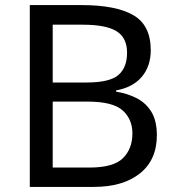

<svg xmlns="http://www.w3.org/2000/svg" viewBox="-20 -734 690 754"><path d="M301 -714Q435 -714 503.5 -674.5Q572 -635 572 -537Q572 -474 537 -432.5Q502 -391 436 -379V-374Q481 -367 517.5 -348Q554 -329 575 -294Q596 -259 596 -203Q596 -106 529.5 -53Q463 0 348 0H97V-714ZM319 -410Q411 -410 445 -439.5Q479 -469 479 -527Q479 -586 437.5 -611.5Q396 -637 305 -637H187V-410ZM187 -335V-76H331Q426 -76 463 -113Q500 -150 500 -210Q500 -266 461.5 -300.5Q423 -335 324 -335Z"/></svg>

Font: Noto Sans Sharada
Style: Regular
Weight: 400
Designer: Monotype Design Team
Foundry: Monotype Imaging Inc.
Version: Version 2.006; ttfautohint (v1.8.4.7-5d5b)